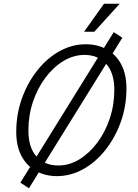

<svg xmlns="http://www.w3.org/2000/svg" viewBox="-20 -935 737 1028"><path d="M67 -229Q67 -324 97.5 -408.5Q128 -493 180 -558.5Q232 -624 299 -661Q366 -698 439 -698Q503 -698 552 -670.5Q601 -643 629 -590.5Q657 -538 657 -461Q657 -366 626.5 -281.5Q596 -197 544 -131.5Q492 -66 425 -29Q358 8 285 8Q222 8 172.5 -19.5Q123 -47 95 -100Q67 -153 67 -229ZM132 -236Q132 -145 175.5 -97Q219 -49 292 -49Q351 -49 404.5 -81.5Q458 -114 500.5 -170.5Q543 -227 567.5 -300Q592 -373 592 -454Q592 -545 548.5 -593Q505 -641 432 -641Q374 -641 320 -608.5Q266 -576 223.5 -519.5Q181 -463 156.5 -390Q132 -317 132 -236ZM89 43 589 -763 635 -733 135 73ZM430 -765 537 -915H621L485 -765Z"/></svg>

Font: Radio Canada Light
Style: Italic
Weight: 300
Italic angle: -12°
Designer: Charles Daoud, Etienne Aubert Bonn, Alexandre Saumier Demers, Jacques Le Bailly
Foundry: Radio-Canada
Version: Version 2.104; ttfautohint (v1.8.4.7-5d5b);gftools[0.9.28.de